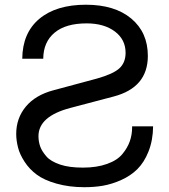

<svg xmlns="http://www.w3.org/2000/svg" viewBox="-20 -761 707 804"><path d="M327.1 -59.1Q385.7 -59.1 428.7 -74.7Q471.2 -89.8 492.7 -116.2Q513.7 -141.6 523.4 -168.9Q533.2 -196.8 533.2 -227.1V-231.9H621.1Q620.6 -173.3 601.6 -126Q584 -81.5 555.2 -52.7Q527.8 -25.4 487.8 -7.3Q449.7 9.8 411.6 16.6Q375.5 22.9 333 22.9Q269.5 22.9 216.3 7.8Q164.6 -6.8 133.8 -29.8Q103 -52.7 83 -83.5Q62.5 -115.2 55.7 -142.6Q47.9 -172.9 47.9 -200.2Q47.9 -266.1 88.4 -314.9Q128.4 -362.8 203.1 -382.8L386.2 -432.1Q452.6 -450.7 479 -474.1Q505.9 -498 505.9 -540Q505.9 -595.2 461.4 -628.9Q416 -663.1 342.8 -663.1Q255.4 -663.1 209 -624.5Q161.6 -585.4 161.1 -515.1H73.2Q74.2 -622.6 144 -681.6Q214.8 -741.2 339.8 -741.2Q460 -741.2 529.3 -683.6Q599.1 -625.5 599.1 -526.9Q599.1 -394.5 456.1 -356.9L274.9 -309.1Q141.1 -273.9 141.1 -190.9Q141.1 -168 148.4 -147.5Q155.3 -127.9 174.3 -106Q191.9 -85.4 231.9 -71.8Q269.5 -59.1 327.1 -59.1Z"/></svg>

Font: Miedinger*
Style: Book
Weight: 400
Version: Version 001.000